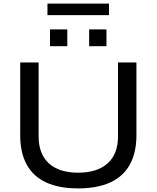

<svg xmlns="http://www.w3.org/2000/svg" viewBox="-20 -1032 868 1064"><path d="M413 12Q307 12 235.5 -21Q164 -54 128 -120Q92 -186 92 -282V-686H194V-277Q194 -178 251 -126.5Q308 -75 413 -75Q518 -75 576 -126.5Q634 -178 634 -277V-686H736V-282Q736 -186 699.5 -120Q663 -54 591 -21Q519 12 413 12ZM257 -776V-869H353V-776ZM474 -776V-869H570V-776ZM243 -948V-1012H584V-948Z"/></svg>

Font: Archivo SemiExpanded
Style: Regular
Weight: 400
Width: 6
Designer: Hector Gatti
Foundry: Omnibus-Type
Version: Version 2.001